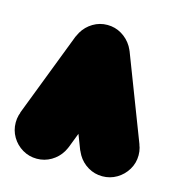

<svg xmlns="http://www.w3.org/2000/svg" viewBox="-111 -494 524 566"><g transform="rotate(15 150.5 -210.5)"><path d="M-37.3 -80Q-37.3 -56.3 -25.5 -36.3Q-13.7 -16.3 6.3 -4.5Q26.3 7.3 50 7.3Q73.7 7.3 93.7 -4.5Q113.7 -16.3 125.7 -36.3Q137.7 -56.3 137.7 -80Q137.7 -103.7 125.7 -123.7Q113.7 -143.7 93.7 -155.7Q73.7 -167.7 50 -167.7Q26.3 -167.7 6.3 -155.7Q-13.7 -143.7 -25.5 -123.7Q-37.3 -103.7 -37.3 -80Z M-32 -111.3 132 -48.7 232 -308.7 68 -371.3Z M62.7 -340Q62.7 -316.3 74.5 -296.3Q86.3 -276.3 106.3 -264.5Q126.3 -252.7 150 -252.7Q173.7 -252.7 193.7 -264.5Q213.7 -276.3 225.7 -296.3Q237.7 -316.3 237.7 -340Q237.7 -363.7 225.7 -383.7Q213.7 -403.7 193.7 -415.7Q173.7 -427.7 150 -427.7Q126.3 -427.7 106.3 -415.7Q86.3 -403.7 74.5 -383.7Q62.7 -363.7 62.7 -340Z M232 -371.3 68 -308.7 168 -48.7 332 -111.3Z M162.7 -80Q162.7 -56.3 174.5 -36.3Q186.3 -16.3 206.3 -4.5Q226.3 7.3 250 7.3Q273.7 7.3 293.7 -4.5Q313.7 -16.3 325.7 -36.3Q337.7 -56.3 337.7 -80Q337.7 -103.7 325.7 -123.7Q313.7 -143.7 293.7 -155.7Q273.7 -167.7 250 -167.7Q226.3 -167.7 206.3 -155.7Q186.3 -143.7 174.5 -123.7Q162.7 -103.7 162.7 -80Z"/></g></svg>

Font: Linefont Thin
Style: Regular
Weight: 100
Monospace: yes
Version: Version 3.002;gftools[0.9.33]